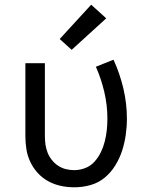

<svg xmlns="http://www.w3.org/2000/svg" viewBox="-20 -789 640 817"><path d="M296 8Q267 8 239 2Q211 -4 186 -17.5Q161 -31 141.5 -52Q122 -73 109.5 -99Q97 -125 92.5 -153Q88 -181 88 -210V-520H171V-210Q171 -192 173.5 -174Q176 -156 182.5 -139.5Q189 -123 200.5 -108.5Q212 -94 227 -84Q242 -74 259.5 -69.5Q277 -65 296 -65Q320 -65 343 -74Q366 -83 382.5 -101.5Q399 -120 409.5 -142Q420 -164 426 -188Q432 -212 434.5 -236Q437 -260 437 -285Q437 -341 424 -397Q411 -453 388 -505L463 -535Q490 -476 505 -412.5Q520 -349 520 -284Q520 -249 515 -214.5Q510 -180 499.5 -147.5Q489 -115 470.5 -85Q452 -55 425.5 -33Q399 -11 365 -1.5Q331 8 296 8ZM285 -577 234 -623 368 -769 432 -711Z"/></svg>

Font: Zed Mono Extended
Style: Regular
Weight: 400
Width: 7
Monospace: yes
Designer: Belleve Invis
Foundry: Belleve Invis
Version: Version 1.0.0; ttfautohint (v1.8.4)